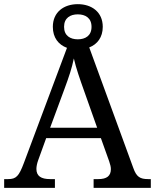

<svg xmlns="http://www.w3.org/2000/svg" viewBox="-20 -903 745 923"><path d="M0 0H244V-42H221C177 -42 155 -57 155 -91C155 -102 158 -118 164 -134L202 -239H465L505 -127C510 -112 513 -101 513 -90C513 -57 493 -42 453 -42H430V0H705V-42H692C653 -42 636 -53 621 -95L409 -675C448 -690 474 -724 474 -774C474 -845 421 -883 354 -883C287 -883 234 -845 234 -774C234 -722 261 -688 302 -673L95 -120C71 -56 58 -42 19 -42H0ZM354 -714C318 -714 288 -731 288 -774C288 -817 318 -834 354 -834C390 -834 420 -817 420 -774C420 -731 390 -714 354 -714ZM221 -289 289 -473C312 -535 325 -574 335 -622C346 -574 364 -523 385 -464L447 -289Z"/></svg>

Font: Noto Fangsong KSS Rotated
Style: Regular
Weight: 400
Designer: LIU Zhao, ZHANG Congyu, Kushim JIANG
Foundry: Guyu Beijing Co. Ltd.
Version: Version 1.000;November 16, 2022;FontCreator 11.5.0.2427 64-b